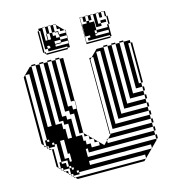

<svg xmlns="http://www.w3.org/2000/svg" viewBox="-129 -1008 1003 1113"><g transform="rotate(-15 373.0 -451.0)"><path d="M469 -612V-636H449V-612ZM469 -348V-372H449V-348ZM709 -348H699V-372H613V-700H589V-708H613V-700H637V-396H699V-372H709ZM469 -324V-348H449V-324ZM469 -300V-324H449V-300ZM709 -300H699V-324H565V-700H541V-708H565V-700H589V-348H699V-324H709ZM205 -300V-240H229V-324H193V-300ZM73 -264H85V-252H73ZM301 -156H289V-132H301ZM709 -156H699V-180H429L449 -200V-204H445V-660H459L449 -650V-636H469V-660H459L499 -700H541V-300H699V-276H709V-252H699V-276H517V-684H493V-252H699V-228H709V-204H699V-228H449V-204H699V-180H709ZM373 -156V-176L369 -180H349V-200L345 -204H325V-224L321 -228H289V-204H301V-180H325V-156ZM181 -156V-240H157V-132H181V-108H193V-156ZM121 -120H133V-108H121ZM169 -72H181V-60H169ZM709 -636V-660H699V-636ZM469 -588V-612H449V-588ZM709 -612H699V-636H709ZM469 -564V-588H449V-564ZM709 -588H699V-612H709ZM709 -564H699V-588H709ZM469 -540V-564H449V-540ZM469 -516V-540H449V-516ZM709 -540H699V-564H709ZM709 -516H699V-540H709ZM469 -492V-516H449V-492ZM709 -492H699V-516H709ZM469 -468V-492H449V-468ZM469 -444V-468H449V-444ZM709 -468H699V-492H709ZM469 -420V-444H449V-420ZM709 -444H699V-468H709ZM301 -420H299V-444H277V-700H253V-708H277V-700H299V-444H301ZM469 -396V-420H449V-396ZM709 -396H699V-420H661V-700H637V-708H661V-700H699V-684H709V-660H699V-684H685V-444H699V-420H709ZM301 -396H299V-420H301ZM469 -372V-396H449V-372ZM469 -276V-300H449V-276ZM469 -252V-276H449V-252ZM469 -252H449V-228H469ZM217 -24H181V-36H169V-60H193V-72H181V-84H169V-120H133V-228H121V-240H109V-228H121V-216H85V-228H73V-252H97V-264H85V-660H61V-238L71 -228H73V-226L83 -216H85V-214L95 -204H109V-90L115 -84H121V-78L127 -72H133V-66L139 -60H157V-42L163 -36H169V-30L175 -24H181V-18L187 -12H611L599 0H199L187 -12H181V-18L175 -24H169V-30L163 -36H157V-42L139 -60H133V-66L127 -72H121V-78L115 -84H109V-90L99 -100V-200L95 -204H85V-214L83 -216H73V-226L71 -228H61V-238L49 -250V-650L99 -700H109V-336H133V-700H109V-708H133V-700H157V-336H193V-324H205V-348H181V-700H157V-708H181V-700H205V-372H229V-348H253V-240H289V-228H301V-248L299 -250V-252H277V-372H253V-396H229V-700H205V-708H229V-700H253V-420H277V-396H299V-252H301V-248L321 -228H325V-224L345 -204H349V-200L369 -180H373V-176L399 -150L421 -172V-180H429L421 -172V-156H699V-132H709V-108H699V-132H289V-108H699V-100L661 -62V-60H659L661 -62V-84H289V-60H659L613 -14V-12H611L613 -14V-36H217V-48H205V-36H217ZM133 -84H121V-108H157V-84H169V-72H133ZM467 -886H453V-870H467ZM211 -854V-870H203V-854ZM467 -886V-900H453V-886ZM483 -870H453V-854H455V-858H483ZM211 -838V-854H203V-838ZM243 -854H239V-858H243ZM355 -806H353V-822H311V-838H307V-854H291V-858H275V-900H259V-902H275V-900H291V-858H311V-854H323V-870H307V-896L303 -900H291V-902H307V-896L349 -854H355V-838H353V-850L349 -854H311V-838H353V-822H355ZM515 -774H595V-790H527V-806H515V-790H527V-786H515ZM455 -786V-790H453V-774H483V-786ZM211 -806V-822H203V-806ZM611 -822H603V-870H595V-900H579V-902H595V-900H603V-870H611ZM563 -902V-900H579V-870H563V-900H547V-902ZM453 -854V-838H455V-854ZM211 -822V-838H203V-822ZM243 -838H239V-854H243ZM531 -838H527V-822H531ZM595 -838H563V-854H595ZM243 -822H239V-838H243ZM453 -822V-806H455V-822ZM453 -806V-790H455V-806ZM455 -822V-838H453V-822ZM211 -790V-806H203V-790ZM211 -790H203V-774H211ZM227 -790V-774H243V-786H239V-790ZM467 -758V-774H453V-758ZM203 -750V-758H195V-886H203V-870H211V-886H203V-900H227V-822H259V-858H243V-900H227V-902H243V-900H259V-858H275V-838H291V-822H311V-806H353V-790H355V-774H353V-790H311V-806H275V-790H311V-786H275V-774H353V-750H339V-758H227V-774H203V-758H211V-750H339V-742H211V-750ZM453 -750H595V-742H451V-902H467V-900H483V-870H499V-900H483V-902H499V-900H515V-870H499V-858H527V-838H531V-900H515V-902H531V-900H547V-838H563V-822H527V-806H595V-822H603V-750H595V-758H453Z"/></g></svg>

Font: Rubik Broken Fax
Style: Regular
Weight: 400
Designer: Hubert and Fischer, NaN
Foundry: Hubert and Fischer, NaN
Version: Version 2.201